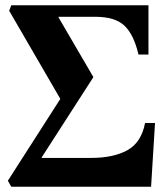

<svg xmlns="http://www.w3.org/2000/svg" viewBox="-20 -712 636 732"><path d="M10 -23 210 -335 15 -671 23 -692H546V-504H508Q490 -581 454 -614.5Q418 -648 343 -648H203V-646L336 -418L139 -112V-110H328Q413 -110 466 -139.5Q519 -169 533 -243H571L556 0H23Z"/></svg>

Font: Heuristica
Style: Bold
Weight: 700
Version: Version 1.0.2